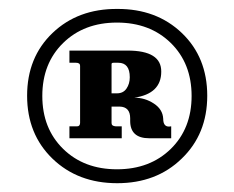

<svg xmlns="http://www.w3.org/2000/svg" viewBox="-20 -627 527 432"><path d="M246.1 -485.8H235.8Q231 -485.8 231 -482.9V-417H243.2Q257.3 -417 264.6 -427.7Q272 -438.5 272 -453.1Q272 -485.8 246.1 -485.8ZM136.2 -513.2H267.1Q343.3 -513.2 342.8 -465.8Q342.8 -416 282.2 -407.2Q306.2 -407.2 326.2 -394Q346.2 -380.9 347.2 -359.9Q347.2 -338.9 365.2 -342.8V-315.9H315.9Q272.9 -315.9 272.9 -355V-360.8Q272.9 -386.7 249 -387.2H231V-350.1Q231 -343.3 240.2 -342.8H253.9V-315.9H136.2V-342.8H153.8Q159.7 -342.8 160.2 -350.1V-479Q160.2 -485.8 150.9 -485.8H136.2ZM364.3 -530.3Q317.4 -576.2 243.2 -576.2Q168.9 -576.2 122.1 -530.3Q75.2 -484.4 75.2 -411.1Q75.2 -337.9 122.1 -292Q168.9 -246.1 243.2 -246.1Q317.4 -246.1 364.3 -292Q411.1 -337.9 411.1 -411.1Q411.1 -484.4 364.3 -530.3ZM243.7 -606.9Q332 -607.4 389.2 -552.7Q446.3 -498 446.3 -411.6Q446.3 -325.2 388.7 -270Q332 -214.8 243.7 -214.8Q155.3 -214.8 98.1 -270Q41 -325.2 41 -411.6Q41 -498 98.1 -552.7Q155.3 -607.4 243.7 -606.9Z"/></svg>

Font: Unna-Bold
Style: Bold
Weight: 700
Designer: Jorge de Buen U.
Foundry: Omnibus-Type
Version: Version 2.006;PS 002.006;hotconv 1.0.70;makeotf.lib2.5.58329